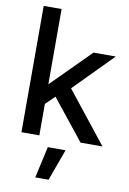

<svg xmlns="http://www.w3.org/2000/svg" viewBox="-103 -789 731 1089"><g transform="rotate(10 262.5 -245.0)"><path d="M58.1 -727.5V0H161.1V-181.2L213.4 -231.9L398.4 0H524.9L292 -293.9L510.3 -515.6H382.3L162.6 -295.4H161.1V-727.5ZM220.2 57.6 179.7 238.8H256.3L322.3 57.6Z"/></g></svg>

Font: Inteeer Medium
Style: Regular
Weight: 500
Designer: Rasmus Andersson
Foundry: rsms
Version: Version 4.001;Glyphs 3.4 (3402)